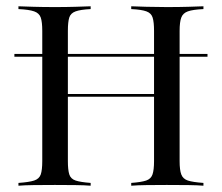

<svg xmlns="http://www.w3.org/2000/svg" viewBox="-20 -591 706 611"><path d="M25.8 -410.5V-419.4H640.3V-410.5ZM397.6 0V-8.9Q429.8 -11.3 445.2 -16.5Q460.5 -21.8 465.3 -35.9Q470.2 -50 470.2 -78.2V-492.7Q470.2 -521 465.7 -535.1Q461.3 -549.2 446 -554.8Q430.6 -560.5 397.6 -562.1V-571Q416.9 -570.2 446.8 -569.4Q476.6 -568.5 510.5 -568.5Q549.2 -568.5 579.4 -569.4Q609.7 -570.2 627.4 -571V-562.1Q593.5 -560.5 577.8 -554.8Q562.1 -549.2 556.9 -535.1Q551.6 -521 551.6 -492.7V-78.2Q551.6 -50 556.9 -35.9Q562.1 -21.8 577.8 -16.5Q593.5 -11.3 627.4 -8.9V0Q609.7 -1.6 579.4 -2Q549.2 -2.4 510.5 -2.4Q475.8 -2.4 446.4 -2Q416.9 -1.6 397.6 0ZM38.7 0V-8.9Q72.6 -11.3 88.7 -16.5Q104.8 -21.8 109.7 -35.9Q114.5 -50 114.5 -78.2V-492.7Q114.5 -521 109.7 -535.1Q104.8 -549.2 88.7 -554.8Q72.6 -560.5 38.7 -562.1V-571Q57.3 -570.2 87.1 -569.4Q116.9 -568.5 155.6 -568.5Q190.3 -568.5 220.2 -569.4Q250 -570.2 268.5 -571V-562.1Q236.3 -560.5 220.6 -554.8Q204.8 -549.2 200.4 -535.1Q196 -521 196 -492.7V-78.2Q196 -50.8 200.4 -36.3Q204.8 -21.8 220.6 -16.5Q236.3 -11.3 268.5 -8.9V0Q250 -1.6 220.2 -2Q190.3 -2.4 154.8 -2.4Q116.9 -2.4 87.1 -2Q57.3 -1.6 38.7 0ZM164.5 -283.1V-291.9H500.8V-283.1Z"/></svg>

Font: Playfair 144pt
Style: Regular
Weight: 400
Designer: Claus Eggers Sørensen
Foundry: Claus Eggers Sørensen
Version: Version 2.001;gftools[0.9.30]